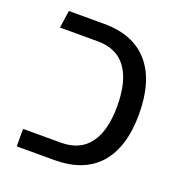

<svg xmlns="http://www.w3.org/2000/svg" viewBox="-112 -689 738 785"><g transform="rotate(20 257.5 -296.5)"><path d="M45 0V-76H209Q292 -76 333.5 -132Q375 -188 375 -294Q375 -403 333.5 -460Q292 -517 209 -517H45L56 -593H209Q337 -593 403.5 -516Q470 -439 470 -294Q470 -151 403.5 -75.5Q337 0 209 0Z"/></g></svg>

Font: Noto Sans Hebrew Thin
Style: Regular
Weight: 400
Version: Version 3.001